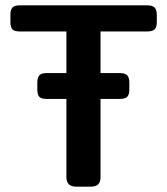

<svg xmlns="http://www.w3.org/2000/svg" viewBox="-20 -700 627 720"><path d="M568 -644V-617Q568 -598 560 -590Q552 -582 532 -582H357V-426H429Q449 -426 457 -417.5Q465 -409 465 -390V-364Q465 -345 457 -337Q449 -329 429 -329H357V-36Q357 -18 348.5 -9Q340 0 319 0H267Q247 0 238 -9Q229 -18 229 -36V-329H155Q135 -329 127.5 -337Q120 -345 120 -364V-390Q120 -409 127.5 -417.5Q135 -426 155 -426H229V-582H54Q34 -582 26.5 -590Q19 -598 19 -617V-644Q19 -663 26.5 -671.5Q34 -680 54 -680H532Q552 -680 560 -671.5Q568 -663 568 -644Z"/></svg>

Font: Mitr
Style: Regular
Weight: 400
Designer: Thanarat Vachiruckul
Foundry: Cadson Demak
Version: Version 1.002